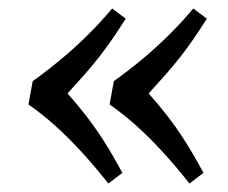

<svg xmlns="http://www.w3.org/2000/svg" viewBox="-20 -489 537 452"><path d="M276 -445Q260 -420 245 -398Q230 -376 213.5 -355Q197 -334 178.5 -313Q160 -292 139 -269Q163 -242 183.5 -215.5Q204 -189 224.5 -157Q245 -125 268 -82L235 -57Q201 -100 170 -133.5Q139 -167 109.5 -193.5Q80 -220 47 -243L57 -298Q92 -323 125.5 -351Q159 -379 189 -409Q219 -439 244 -469ZM467 -445Q451 -420 436 -398Q421 -376 404.5 -355Q388 -334 369.5 -313Q351 -292 330 -269Q354 -242 374.5 -215.5Q395 -189 415.5 -157Q436 -125 459 -82L426 -57Q392 -100 361 -133.5Q330 -167 300.5 -193.5Q271 -220 238 -243L248 -298Q283 -323 316.5 -351Q350 -379 380 -409Q410 -439 435 -469Z"/></svg>

Font: Literata 18pt
Style: Italic
Weight: 400
Italic angle: -2°
Designer: Latin by Veronika Burian and Jose Scaglione. Greek by Irene Vlachou. Cyrillic by Vera Evstafieva
Foundry: TypeTogether
Version: Version 3.103;gftools[0.9.29]